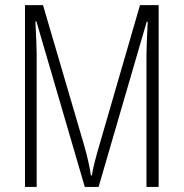

<svg xmlns="http://www.w3.org/2000/svg" viewBox="-20 -734 721 754"><path d="M313 0 123 -649.9H119.1Q124 -552.2 124 -520V0H78.1V-713.9H148.9L309.1 -168Q330.1 -95.7 336.9 -44.9H340.8Q346.7 -85 371.1 -167L529.8 -713.9H603V0H555.2V-516.1Q555.2 -551.3 560.1 -648.9H556.2L367.2 0Z"/></svg>

Font: Germano
Style: Regular
Weight: 300
Width: 3
Foundry: Ascender Corporation
Version: Version 1.10; ttfautohint (v1.5)